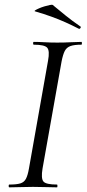

<svg xmlns="http://www.w3.org/2000/svg" viewBox="-20 -805 372 825"><path d="M20.2 0Q17.2 0 17.2 -6Q17.2 -12 20.2 -12Q51.2 -12 67.5 -17Q83.8 -22 91.6 -37Q99.4 -52 104.4 -81L186.4 -544Q194.4 -587 182.8 -600Q171.2 -613 125.2 -613Q122.2 -613 122.2 -619Q122.2 -625 125.2 -625Q145.8 -625 171.4 -623.5Q197 -622 225.6 -622Q258.2 -622 284.2 -623.5Q310.2 -625 329.8 -625Q332 -625 332 -619Q332 -613 329.8 -613Q298.8 -613 282.4 -607Q266 -601 258.3 -586Q250.6 -571 244.8 -542L162.8 -81Q155.6 -38 166.7 -25Q177.8 -12 224.8 -12Q226.8 -12 226.8 -6Q226.8 0 224.8 0Q204.4 0 178.8 -1Q153.2 -2 121.6 -2Q93 -2 66.9 -1Q40.8 0 20.2 0ZM318.4 -681.6Q289.4 -696.6 260.7 -709.4Q232 -722.2 200.6 -733.6Q169.2 -745 131.2 -756Q126.2 -757.2 131.3 -760.7Q136.4 -764.2 147.4 -769Q158.4 -773.8 171 -777.6Q183.6 -781.4 193.8 -783.4Q204 -785.4 206.2 -784Q234.8 -760.4 262.2 -738.1Q289.6 -715.8 325.2 -691.4Q329 -690 325.8 -684.8Q322.6 -679.6 318.4 -681.6Z"/></svg>

Font: Cormorant Infant Light
Style: Italic
Weight: 300
Italic angle: -10°
Designer: Christian Thalmann (Catharsis Fonts)
Foundry: Catharsis Fonts
Version: Version 4.001